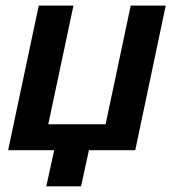

<svg xmlns="http://www.w3.org/2000/svg" viewBox="-20 -532 615 680"><path d="M459 0H294.9L267.1 127.9H144L171.9 0H8.8L117.2 -512.2H240.2L150.9 -91.8H354L442.9 -512.2H566.9Z"/></svg>

Font: Clear Sans
Style: Bold Italic
Weight: 700
Italic angle: -12°
Foundry: Intel Corporation
Version: Version 1.00